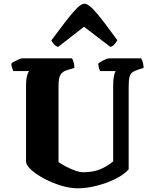

<svg xmlns="http://www.w3.org/2000/svg" viewBox="-20 -1020 823 1040"><path d="M401 0Q358 0 311 -14.5Q264 -29 222 -51Q180 -73 152 -97.5Q124 -122 121 -143V-561Q121 -587 126 -607.5Q131 -628 138 -635H52Q50 -640 46 -651Q42 -662 41 -675Q46 -681 58.5 -687.5Q71 -694 83.5 -699Q96 -704 101 -704H370Q374 -698 378.5 -683.5Q383 -669 383 -652L340 -639Q320 -633 308.5 -616.5Q297 -600 297 -553V-142Q314 -130 339 -117Q364 -104 388.5 -95.5Q413 -87 429 -87Q486 -87 525 -104Q564 -121 593 -146V-560Q593 -586 597 -607Q601 -628 607 -635H523Q519 -640 516 -651Q513 -662 512 -675Q518 -681 530 -688Q542 -695 554 -699.5Q566 -704 572 -704H744Q749 -697 753 -684.5Q757 -672 758 -652L726 -642Q707 -636 696.5 -628Q686 -620 681.5 -602.5Q677 -585 677 -550V-103Q654 -76 608 -52.5Q562 -29 506.5 -14.5Q451 0 401 0ZM295 -766Q282 -769 272.5 -780Q263 -791 258 -801Q297 -853 331 -898Q365 -943 392.5 -971.5Q420 -1000 437 -1000Q455 -1000 482 -972.5Q509 -945 543 -900Q577 -855 616 -802Q612 -795 602 -782.5Q592 -770 578 -766L435 -875Z"/></svg>

Font: Texturina Black
Style: Regular
Weight: 900
Designer: Guillermo Torres Carreño
Foundry: Omnibus-Type
Version: Version 1.002; ttfautohint (v1.8.3)